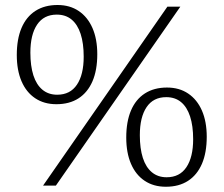

<svg xmlns="http://www.w3.org/2000/svg" viewBox="-20 -724 872 749"><path d="M148 0 633 -698H683.5L198 0ZM203 -354.5Q254 -354.5 280.2 -393.8Q306.5 -433 306.5 -503Q306.5 -555 294.5 -591.8Q282.5 -628.5 259.2 -647.8Q236 -667 201.5 -667Q151 -667 124.8 -628Q98.5 -589 98.5 -518.5Q98.5 -467 110.2 -430.2Q122 -393.5 145.5 -374Q169 -354.5 203 -354.5ZM200 -317.5Q152 -317.5 117.2 -340.8Q82.5 -364 64 -407Q45.5 -450 45.5 -509.5Q45.5 -571.5 64 -615Q82.5 -658.5 118.2 -681.5Q154 -704.5 204.5 -704.5Q252.5 -704.5 287.2 -681Q322 -657.5 340.8 -614.5Q359.5 -571.5 359.5 -512.5Q359.5 -450.5 340.8 -407Q322 -363.5 286.5 -340.5Q251 -317.5 200 -317.5ZM630 -32.5Q681 -32.5 707.2 -71.8Q733.5 -111 733.5 -181Q733.5 -233 721.5 -269.8Q709.5 -306.5 686.2 -325.8Q663 -345 628.5 -345Q578 -345 551.8 -306Q525.5 -267 525.5 -196.5Q525.5 -145 537.2 -108.2Q549 -71.5 572.5 -52Q596 -32.5 630 -32.5ZM627 4.5Q579 4.5 544.2 -18.8Q509.5 -42 491 -85Q472.5 -128 472.5 -187.5Q472.5 -249.5 491 -293Q509.5 -336.5 545.2 -359.5Q581 -382.5 631.5 -382.5Q679.5 -382.5 714.2 -359Q749 -335.5 767.8 -292.5Q786.5 -249.5 786.5 -190.5Q786.5 -128.5 767.8 -85Q749 -41.5 713.5 -18.5Q678 4.5 627 4.5Z"/></svg>

Font: Newsreader 9pt Light
Style: Regular
Weight: 300
Designer: Hugues Gentile
Foundry: Production Type
Version: Version 1.003